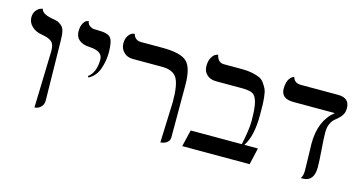

<svg xmlns="http://www.w3.org/2000/svg" viewBox="-66 -832 2081 1111"><g transform="rotate(15 974.5 -276.5)"><path d="M179.2 5.9 189 -335.9Q189 -376 171.4 -390.9Q153.8 -405.8 110.8 -413.1Q73.7 -418.9 50.3 -441.4Q26.9 -463.9 26.9 -494.1Q26.9 -519 39.3 -534.9Q51.8 -550.8 64.9 -555.2L78.1 -559.1Q83 -530.3 140.1 -519Q166 -515.1 177.5 -511Q189 -506.8 202.4 -495.8Q215.8 -484.9 220.9 -463.4Q226.1 -441.9 226.1 -405.8L231.9 -50.8Q231.9 -27.8 219 -13.9Q206.1 0 192.4 2.9Z M436.5 -243.2 430.7 -250Q475.6 -283.2 475.6 -360.8Q475.6 -411.6 396.5 -415Q355.5 -417 333.5 -435.5Q311.5 -454.1 311.5 -486.8Q311.5 -516.6 322 -534.9Q332.5 -553.2 343.3 -556.2L353.5 -559.1Q355.5 -541 368.7 -532Q381.8 -522.9 392.8 -522Q403.8 -521 424.8 -521Q478 -521 495.4 -500Q512.7 -479 512.7 -411.1Q512.7 -364.3 496.1 -315.2Q479.5 -266.1 436.5 -243.2Z M935.1 12.2 944.3 -233.9Q944.3 -335.9 920.7 -374.5Q897 -413.1 832 -413.1H657.2Q622.1 -413.1 601.1 -434.6Q580.1 -456.1 580.1 -486.8Q580.1 -514.6 592 -532.2Q604 -549.8 616.7 -553.7L629.4 -557.1Q639.2 -520 678.2 -520H804.2Q914.1 -520 951.7 -485.1Q989.3 -450.2 989.3 -344.2V-33.2Q989.3 -14.2 975.8 -3.2Q962.4 7.8 948.7 9.8Z M1280.8 -520Q1316.9 -520 1343.5 -514.4Q1370.1 -508.8 1387.9 -501Q1405.8 -493.2 1418 -475.6Q1430.2 -458 1437 -443.6Q1443.8 -429.2 1447 -399.7Q1450.2 -370.1 1450.7 -349.6Q1451.2 -329.1 1451.2 -289.1Q1451.2 -162.1 1408.2 -100.1H1489.7L1466.8 0H1063L1086.9 -100.1H1393.1Q1413.1 -192.9 1413.1 -243.2Q1413.1 -321.3 1403.1 -357.2Q1393.1 -393.1 1373.5 -403.1Q1354 -413.1 1310.1 -413.1H1155.8Q1119.6 -413.1 1098.9 -433.1Q1078.1 -453.1 1078.1 -483.9Q1078.1 -516.1 1090.1 -536.1Q1102.1 -556.2 1114.3 -560.5L1127 -564.9Q1136.7 -520 1173.8 -520Z M1841.8 -291Q1841.8 -256.8 1847.2 -188.5Q1852.5 -120.1 1852.5 -85Q1852.5 1 1784.7 1H1773.9Q1786.1 -17.1 1785.6 -48.8Q1785.6 -82 1783.7 -133.5Q1781.7 -185.1 1781.7 -207Q1781.7 -346.2 1866.7 -413.1H1618.7Q1543.5 -413.1 1543.9 -474.1Q1543.9 -495.1 1548.3 -510.5Q1552.7 -525.9 1558.8 -533.9Q1564.9 -542 1570.8 -546.9Q1576.7 -551.8 1581.1 -553.2L1585.9 -554.2Q1594.7 -520 1634.8 -520H1856.9Q1926.8 -520 1926.8 -458Q1926.8 -435.1 1917.7 -419.4Q1908.7 -403.8 1896.7 -393.8Q1884.8 -383.8 1872.3 -372.8Q1859.9 -361.8 1850.8 -341.3Q1841.8 -320.8 1841.8 -291Z"/></g></svg>

Font: Linux Libertine Capitals
Style: Small Caps
Weight: 400
Designer: Philipp H. Poll
Foundry: Philipp H. Poll
Version: Version 5.1.3